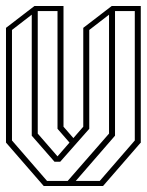

<svg xmlns="http://www.w3.org/2000/svg" viewBox="-20 -621 490 641"><path d="M126 0 0 -145V-528L95 -601H192V-198L225 -160L258 -198V-528L353 -601H450V-144H449L324 0ZM364 -168 233 -17H313L430 -152V-584H364ZM172 -191V-584H106V-175L172 -99L212 -145ZM162 -81 86 -168V-572L20 -521V-152L137 -17H206L344 -175V-572L278 -521V-191L181 -81Z"/></svg>

Font: Imposible
Style: Regular
Weight: 400
Designer: Rodrigo Fuenzalida
Foundry: fragTYPE
Version: Version 1.000